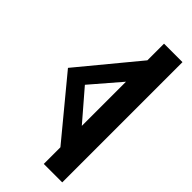

<svg xmlns="http://www.w3.org/2000/svg" viewBox="-269 -915 971 971"><g transform="rotate(45 216.5 -430.0)"><path d="M273 -741 16 -430 273 -119V0H405V-860H273ZM273 -588V-272L137 -430Z"/></g></svg>

Font: Ny Stormning
Style: Regular
Weight: 400
Designer: Robert Jablonski, Mew Too
Foundry: Cannot Into Space Fonts
Version: Version 0.90